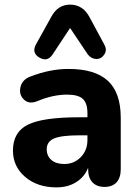

<svg xmlns="http://www.w3.org/2000/svg" viewBox="-20 -799 597 830"><path d="M367 -725 431 -606Q444 -583 431 -563.5Q418 -544 397 -544Q376 -544 360 -563L283 -678L207 -563Q185 -530 150.5 -550Q116 -570 135 -606L201 -725Q229 -779 283 -779Q338 -779 367 -725ZM224 11Q142 11 89 -34Q36 -79 36 -148Q36 -228 100.5 -260Q165 -292 322 -292H358V-309Q358 -353 338 -371.5Q318 -390 270 -390Q209 -390 142 -362Q106 -347 83.5 -368.5Q61 -390 68.5 -422.5Q76 -455 111 -468Q196 -501 276 -501Q391 -501 446.5 -449.5Q502 -398 502 -290V-68Q502 -31 484 -11Q466 9 432 9Q398 9 379.5 -11Q361 -31 361 -68V-74Q346 -35 310 -12Q274 11 224 11ZM258 -90Q300 -90 329 -119.5Q358 -149 358 -194V-214H323Q246 -214 214 -200.5Q182 -187 182 -154Q182 -125 202 -107.5Q222 -90 258 -90Z"/></svg>

Font: Nunito ExtraBold
Style: Regular
Weight: 800
Designer: Vernon Adams
Foundry: Vernon Adams
Version: Version 3.602